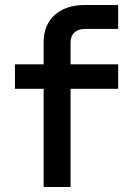

<svg xmlns="http://www.w3.org/2000/svg" viewBox="-20 -750 540 770"><path d="M263 0V-394H454V-492H263V-580C263 -614 284 -634 321 -634H454V-730H320C218 -730 155 -673 155 -581V-492H40V-394H155V0Z"/></svg>

Font: Tekne LDO SemiBold
Style: Regular
Weight: 600
Monospace: yes
Designer: Alessio Laiso, Mario Rullo, Paolo Rosset
Foundry: Alessio Laiso
Version: Version 1.000;hotconv 1.0.109;makeotfexe 2.5.65596